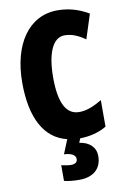

<svg xmlns="http://www.w3.org/2000/svg" viewBox="-103 -784 713 1084"><g transform="rotate(-10 253.5 -242.0)"><path d="M390 126C390 76 355 42 297 34L307 10C364 9 415 -4 459 -30V-182C416 -157 374 -137 328 -137C253 -137 216 -209 216 -354C216 -493 253 -578 320 -578C363 -578 400 -561 438 -534L483 -674C426 -708 368 -724 305 -724C140 -724 39 -575 39 -355C39 -152 107 -28 234 2L201 83C242 85 267 98 267 121C267 140 254 149 230 149C215 149 197 146 175 141V231C200 237 229 240 262 240C345 240 390 196 390 126Z"/></g></svg>

Font: Noto Sans Lao ExtraCondensed Black
Style: Regular
Weight: 900
Width: 2
Designer: Monotype Design Team
Foundry: Monotype Imaging Inc.
Version: Version 2.003